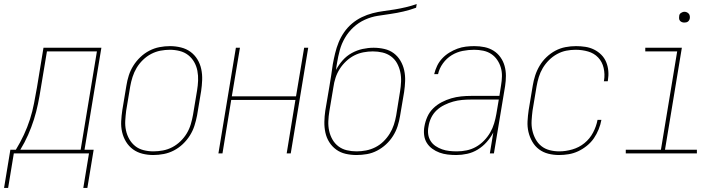

<svg xmlns="http://www.w3.org/2000/svg" viewBox="-59 -755 3579 945"><path d="M-39 170 -8 -18H19Q41 -54 58.5 -91.5Q76 -129 88.5 -168Q101 -207 108.5 -246.5Q116 -286 123 -325L155 -520H440L357 -18H402L371 170H351L379 0H9L-19 170ZM41 -18H338L418 -502H172L142 -322Q136 -283 128 -244Q120 -205 108 -167Q96 -129 79.5 -91.5Q63 -54 41 -18Z M695 8Q668 8 642 1.5Q616 -5 595.5 -20Q575 -35 561.5 -57Q548 -79 542 -105Q536 -131 537.5 -158.5Q539 -186 543 -213L563 -333Q567 -359 575 -384Q583 -409 597.5 -432Q612 -455 632 -474Q652 -493 676 -505.5Q700 -518 726 -523Q752 -528 778 -528Q805 -528 831.5 -521.5Q858 -515 878.5 -500Q899 -485 912.5 -463Q926 -441 931.5 -415Q937 -389 936 -361.5Q935 -334 931 -307L911 -187Q906 -161 898 -136Q890 -111 875.5 -88Q861 -65 841 -46Q821 -27 797 -14.5Q773 -2 747 3Q721 8 695 8ZM696 -10Q719 -10 743 -14.5Q767 -19 789 -30.5Q811 -42 829.5 -60Q848 -78 860.5 -99Q873 -120 880 -143.5Q887 -167 891 -190L911 -310Q915 -334 916 -358.5Q917 -383 912.5 -406.5Q908 -430 896.5 -450Q885 -470 867 -484Q849 -498 825.5 -504Q802 -510 777 -510Q754 -510 730.5 -505.5Q707 -501 685 -489.5Q663 -478 644.5 -460Q626 -442 613.5 -421Q601 -400 593.5 -376.5Q586 -353 582 -330L562 -210Q559 -186 557.5 -161.5Q556 -137 561 -113.5Q566 -90 577.5 -70Q589 -50 606.5 -36Q624 -22 647.5 -16Q671 -10 696 -10Z M1016 0 1102 -520H1122L1082 -281H1398L1438 -520H1458L1372 0H1352L1395 -263H1079L1036 0Z M1696 8Q1668 8 1642 2Q1616 -4 1595.5 -19Q1575 -34 1561.5 -55.5Q1548 -77 1542.5 -102.5Q1537 -128 1537.5 -155.5Q1538 -183 1542 -210L1562 -328Q1567 -356 1571 -383.5Q1575 -411 1579 -439Q1584 -466 1590.5 -493Q1597 -520 1607.5 -546Q1618 -572 1634.5 -596Q1651 -620 1673.5 -639Q1696 -658 1722 -670.5Q1748 -683 1775 -690Q1802 -697 1829 -700.5Q1856 -704 1883.5 -708.5Q1911 -713 1938.5 -719.5Q1966 -726 1992 -735L1989 -717Q1959 -706 1927 -698.5Q1895 -691 1863.5 -686.5Q1832 -682 1800 -677Q1768 -672 1737 -658Q1706 -644 1681 -621Q1656 -598 1639 -569Q1622 -540 1613.5 -508.5Q1605 -477 1600 -446Q1598 -437 1597 -428Q1596 -419 1595 -411Q1608 -436 1627.5 -458Q1647 -480 1672.5 -494Q1698 -508 1725.5 -514Q1753 -520 1780 -520Q1807 -520 1833 -514Q1859 -508 1879 -493Q1899 -478 1912 -456Q1925 -434 1930.5 -408.5Q1936 -383 1935 -356Q1934 -329 1930 -302L1910 -184Q1906 -159 1898 -134Q1890 -109 1875.5 -86Q1861 -63 1841 -44.5Q1821 -26 1797 -13.5Q1773 -1 1747 3.5Q1721 8 1696 8ZM1696 -10Q1719 -10 1742.5 -14.5Q1766 -19 1788 -30Q1810 -41 1828 -58.5Q1846 -76 1859 -97Q1872 -118 1879.5 -141Q1887 -164 1891 -187L1910 -305Q1914 -329 1915 -353.5Q1916 -378 1911 -401Q1906 -424 1895 -444Q1884 -464 1865.5 -477.5Q1847 -491 1824 -496.5Q1801 -502 1776 -502Q1753 -502 1729.5 -497.5Q1706 -493 1684.5 -482Q1663 -471 1644.5 -453.5Q1626 -436 1613 -415.5Q1600 -395 1592.5 -372Q1585 -349 1582 -326L1562 -207Q1558 -183 1557 -158.5Q1556 -134 1561 -111Q1566 -88 1577.5 -68Q1589 -48 1607 -34.5Q1625 -21 1648 -15.5Q1671 -10 1696 -10Z M2187 8Q2165 8 2144 5.5Q2123 3 2104 -4Q2085 -11 2068.5 -23Q2052 -35 2041.5 -52Q2031 -69 2028.5 -90.5Q2026 -112 2030 -133Q2034 -157 2044.5 -180.5Q2055 -204 2073.5 -222Q2092 -240 2115 -252Q2138 -264 2162 -271Q2186 -278 2210.5 -280.5Q2235 -283 2259 -283H2399L2407 -334Q2411 -357 2411.5 -379.5Q2412 -402 2406 -422.5Q2400 -443 2388 -460.5Q2376 -478 2358.5 -489.5Q2341 -501 2319 -505.5Q2297 -510 2275 -510Q2247 -510 2218.5 -504.5Q2190 -499 2164.5 -483.5Q2139 -468 2121 -443Q2103 -418 2097 -390H2078Q2083 -411 2092.5 -431Q2102 -451 2117.5 -467.5Q2133 -484 2152.5 -496Q2172 -508 2192.5 -515.5Q2213 -523 2234 -525.5Q2255 -528 2276 -528Q2302 -528 2326 -523Q2350 -518 2370 -505.5Q2390 -493 2404 -473.5Q2418 -454 2424.5 -430.5Q2431 -407 2431 -382Q2431 -357 2427 -331L2372 0H2352L2369 -103Q2356 -78 2336.5 -56Q2317 -34 2292.5 -19Q2268 -4 2240.5 2Q2213 8 2187 8ZM2190 -10Q2214 -10 2238 -15Q2262 -20 2283.5 -32Q2305 -44 2323 -62.5Q2341 -81 2353.5 -102.5Q2366 -124 2373 -147.5Q2380 -171 2384 -194L2396 -265H2259Q2237 -265 2215 -263Q2193 -261 2171.5 -255Q2150 -249 2128.5 -238.5Q2107 -228 2090 -212Q2073 -196 2063 -175Q2053 -154 2050 -132Q2046 -113 2048.5 -94.5Q2051 -76 2060.5 -61Q2070 -46 2085 -36Q2100 -26 2117 -20Q2134 -14 2152.5 -12Q2171 -10 2190 -10Z M2692 8Q2665 8 2639.5 1.5Q2614 -5 2594 -20Q2574 -35 2561 -57.5Q2548 -80 2542 -105.5Q2536 -131 2537.5 -158.5Q2539 -186 2543 -213L2563 -333Q2567 -358 2575 -383Q2583 -408 2597 -431.5Q2611 -455 2631 -474Q2651 -493 2674.5 -505.5Q2698 -518 2724 -523Q2750 -528 2776 -528Q2799 -528 2822 -524.5Q2845 -521 2865 -511Q2885 -501 2900.5 -485.5Q2916 -470 2924.5 -449.5Q2933 -429 2935 -406Q2937 -383 2933 -359L2932 -355H2913L2914 -359Q2919 -390 2912 -420.5Q2905 -451 2885 -472Q2865 -493 2835.5 -501.5Q2806 -510 2774 -510Q2751 -510 2728 -505.5Q2705 -501 2683 -489Q2661 -477 2643 -459Q2625 -441 2612.5 -420Q2600 -399 2593 -376Q2586 -353 2582 -330L2562 -210Q2559 -186 2557.5 -161.5Q2556 -137 2561 -114Q2566 -91 2577 -70.5Q2588 -50 2605.5 -36Q2623 -22 2646 -16Q2669 -10 2694 -10Q2725 -10 2758 -19.5Q2791 -29 2817.5 -50.5Q2844 -72 2860 -102.5Q2876 -133 2882 -165H2901Q2897 -142 2887.5 -118.5Q2878 -95 2864 -74.5Q2850 -54 2829.5 -37.5Q2809 -21 2786.5 -10.5Q2764 0 2740 4Q2716 8 2692 8Z M3371 0H3021V-18H3194L3274 -502H3117V-520H3297L3214 -18H3371ZM3309 -644Q3303 -644 3297.5 -646Q3292 -648 3288 -652.5Q3284 -657 3283.5 -663.5Q3283 -670 3284 -676Q3284 -681 3286.5 -685Q3289 -689 3293 -691.5Q3297 -694 3301 -695.5Q3305 -697 3310 -697Q3316 -697 3321.5 -694.5Q3327 -692 3331 -687.5Q3335 -683 3336 -676.5Q3337 -670 3336 -664Q3335 -659 3332.5 -655Q3330 -651 3326.5 -648.5Q3323 -646 3318.5 -645Q3314 -644 3309 -644Z"/></svg>

Font: Iosevka Thin Oblique
Style: Regular
Weight: 100
Italic angle: -9°
Monospace: yes
Designer: Belleve Invis
Foundry: Belleve Invis
Version: Version 32.5.0; ttfautohint (v1.8.4)